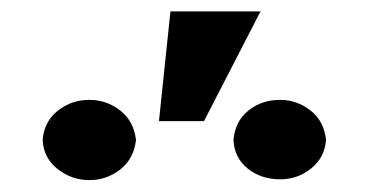

<svg xmlns="http://www.w3.org/2000/svg" viewBox="-20 -909 642 333"><path d="M333.8 -698.9H255.7L275.6 -889.2H431.8ZM134.9 -596.6Q104.4 -596.6 79.9 -615.8Q55.4 -635.3 54 -666.2Q56.5 -698.5 80.6 -717.3Q104.4 -735.8 134.9 -735.8Q164.8 -735.8 188.6 -717.3Q212 -698.9 215.9 -666.2Q212 -633.5 188.6 -615.1Q164.8 -596.6 134.9 -596.6ZM465.9 -598Q432.9 -598 409.8 -616.5Q386.4 -635.3 384.9 -666.2Q387.8 -698.9 410.9 -717.3Q433.9 -735.8 465.9 -735.8Q494.7 -735.8 518.1 -717.7Q541.9 -699.6 545.5 -666.2Q543 -635.3 519.2 -616.5Q496.1 -598 465.9 -598Z"/></svg>

Font: Linik Sans Black
Style: Regular
Weight: 900
Designer: Fonts by Rasmus Andersson / Changes by Cristiano Sobral with parts from Marc Monis
Foundry: rsms
Version: Version 3.020; ttfautohint (v1.6)